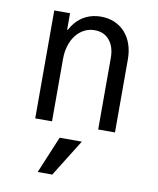

<svg xmlns="http://www.w3.org/2000/svg" viewBox="-89 -619 778 946"><g transform="rotate(10 300.0 -146.0)"><path d="M107 0H191V-312Q191 -348.6 200.6 -379.1Q210.2 -409.6 227.5 -431.8Q244.8 -454 268.6 -466.4Q292.4 -478.8 320.4 -478.8Q367.2 -478.8 394.6 -446.3Q422 -413.8 422 -358V0H506V-365Q506 -407 494.2 -441Q482.4 -475 460.6 -499.2Q438.8 -523.4 408.2 -536.7Q377.6 -550 340 -550Q299.8 -550 267 -534.6Q234.2 -519.2 211.2 -490.9Q188.2 -462.6 175.5 -422.3Q162.8 -382 162.8 -332L194 -457.6H186V-540H107ZM353 73H242L164.8 258H237.8Z"/></g></svg>

Font: CommitMonoV143 ExtLt
Style: Regular
Weight: 200
Monospace: yes
Designer: Eigil Nikolajsen
Foundry: Eigil Nikolajsen
Version: Version 1.143